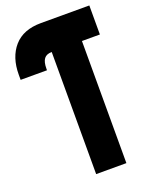

<svg xmlns="http://www.w3.org/2000/svg" viewBox="-160 -943 806 1026"><g transform="rotate(-20 243.5 -429.5)"><path d="M376.5 0H204.6V-694.3H204.1Q174.8 -694.3 161.1 -676.5Q147.5 -658.7 147.5 -620.1V-611.3H-2.4V-640.6Q-2.4 -739.7 50 -799.6Q102.5 -859.4 203.1 -859.4H478.5V-694.3H376.5Z"/></g></svg>

Font: Anton
Style: Regular
Weight: 400
Designer: Vernon Adams, Tural Alisoy
Foundry: Vernon Adams
Version: Version 2.300